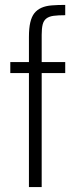

<svg xmlns="http://www.w3.org/2000/svg" viewBox="-20 -763 310 783"><path d="M98 0V-465H22V-510H98V-612Q98 -648 103.5 -671.5Q109 -695 120 -709Q131 -723 148.5 -731Q166 -739 190.5 -741Q215 -743 246 -743V-701Q217 -701 198.5 -698.5Q180 -696 169 -687.5Q158 -679 154 -663Q150 -647 150 -621V-510H246V-465H150V0Z"/></svg>

Font: Saira Condensed Light
Style: Regular
Weight: 300
Width: 3
Designer: Hector Gatti with collaboration of the Omnibus-Type team
Foundry: Omnibus-Type
Version: Version 1.101